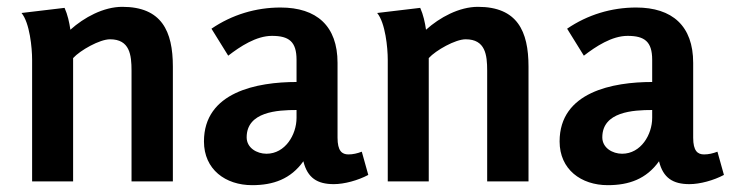

<svg xmlns="http://www.w3.org/2000/svg" viewBox="-20 -531 2139 562"><path d="M169 -508 43 -493C67 -464 74 -391 74 -356V0H194V-361C215 -384 272 -416 302 -416C360 -416 365 -370 365 -324V0H486V-336C486 -440 453 -511 338 -511C283 -511 226 -480 186 -444C183 -465 178 -488 169 -508Z M801 -509C729 -509 659 -488 599 -447L648 -368C683 -395 730 -426 776 -426C826 -426 848 -409 848 -356V-291C733 -291 577 -262 577 -117C577 -35 640 11 718 11C780 11 831 -7 868 -59C880 -10 909 8 957 8C988 8 1028 -3 1058 -19L1039 -87C1026 -82 1013 -79 1000 -79C981 -79 968 -89 968 -128V-347C968 -455 907 -509 801 -509ZM848 -209V-186C848 -137 815 -81 760 -81C732 -81 702 -98 702 -129C702 -204 792 -209 848 -209Z M1210 -508 1084 -493C1108 -464 1115 -391 1115 -356V0H1235V-361C1256 -384 1313 -416 1343 -416C1401 -416 1406 -370 1406 -324V0H1527V-336C1527 -440 1494 -511 1379 -511C1324 -511 1267 -480 1227 -444C1224 -465 1219 -488 1210 -508Z M1842 -509C1770 -509 1700 -488 1640 -447L1689 -368C1724 -395 1771 -426 1817 -426C1867 -426 1889 -409 1889 -356V-291C1774 -291 1618 -262 1618 -117C1618 -35 1681 11 1759 11C1821 11 1872 -7 1909 -59C1921 -10 1950 8 1998 8C2029 8 2069 -3 2099 -19L2080 -87C2067 -82 2054 -79 2041 -79C2022 -79 2009 -89 2009 -128V-347C2009 -455 1948 -509 1842 -509ZM1889 -209V-186C1889 -137 1856 -81 1801 -81C1773 -81 1743 -98 1743 -129C1743 -204 1833 -209 1889 -209Z"/></svg>

Font: Rosario
Style: Bold
Weight: 700
Designer: Hector Gatti
Foundry: Omnibus Type
Version: Version 1.100